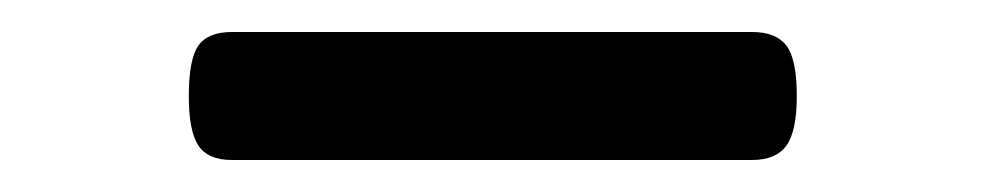

<svg xmlns="http://www.w3.org/2000/svg" viewBox="-20 -401 616 120"><path d="M125 -301Q110 -301 104 -310Q98 -319 98 -341Q98 -364 104 -372.5Q110 -381 125 -381H450Q465 -381 471.5 -372.5Q478 -364 478 -341Q478 -319 471.5 -310Q465 -301 450 -301Z"/></svg>

Font: Playwrite GB J
Style: Regular
Weight: 400
Designer: Veronika Burian, José Scaglione
Foundry: TypeTogether
Version: Version 1.002